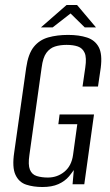

<svg xmlns="http://www.w3.org/2000/svg" viewBox="-20 -739 443 770"><path d="M150 11Q114 11 85 1.5Q56 -8 42 -38Q28 -68 37 -128L85 -467Q93 -523 115.5 -551Q138 -579 173.5 -589Q209 -599 253 -599Q297 -599 329 -588.5Q361 -578 376 -550Q391 -522 384 -467L373 -392H311L322 -468Q328 -508 319.5 -527Q311 -546 292.5 -552.5Q274 -559 247 -559Q221 -559 200.5 -552.5Q180 -546 166 -527Q152 -508 147 -468L98 -118Q92 -78 100 -58.5Q108 -39 127.5 -33Q147 -27 172 -27Q210 -27 238.5 -50.5Q267 -74 273 -118L290 -241H214L219 -280H357L318 0H271L276 -57Q271 -50 266 -43.5Q261 -37 257 -32Q240 -12 214 -0.5Q188 11 150 11ZM144 -629 247 -719H289L365 -629H320L263 -685L191 -629Z"/></svg>

Font: Alumni Sans
Style: Italic
Weight: 400
Italic angle: -8°
Version: Version 1.016